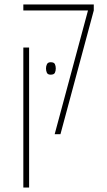

<svg xmlns="http://www.w3.org/2000/svg" viewBox="-20 -604 482 864"><path d="M226 0 376 -557H85V-584H402V-557L252 0ZM85 240V-390H111V240ZM187 -296Q187 -307 191.5 -315.5Q196 -324 208 -324Q223 -324 227 -315.5Q231 -307 231 -296Q231 -285 227 -276.5Q223 -268 208 -268Q195 -268 191 -276.5Q187 -285 187 -296Z"/></svg>

Font: Noto Sans Hebrew ExtraCondensed Thin
Style: Regular
Weight: 100
Width: 2
Designer: Monotype Design Team
Foundry: Monotype Imaging Inc.
Version: Version 2.004; ttfautohint (v1.8.4.7-5d5b)